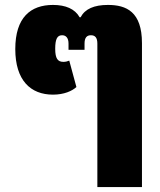

<svg xmlns="http://www.w3.org/2000/svg" viewBox="-20 -552 651 779"><path d="M375 207H556V-377C556 -504 493 -532 418 -532C362 -532 325 -516 307 -482H303C284 -516 246 -532 195 -532C104 -532 42 -481 42 -353C42 -226 104 -168 195 -168C240 -168 273 -183 290 -199L261 -306C254 -303 246 -301 237 -301C214 -301 204 -315 204 -354C204 -395 213 -409 232 -409C247 -409 258 -399 258 -375V-350H323V-375C323 -399 332 -409 349 -409C366 -409 375 -399 375 -375Z"/></svg>

Font: Noto Sans Thai UI SemCond Blk
Style: Regular
Weight: 900
Width: 4
Designer: Monotype Design Team
Foundry: Monotype Imaging Inc.
Version: Version 2.000